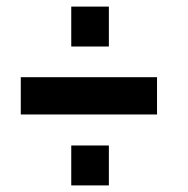

<svg xmlns="http://www.w3.org/2000/svg" viewBox="-20 -627 570 582"><path d="M43 -393H456V-280H43ZM196 -186H310V-65H196ZM196 -607H310V-486H196Z"/></svg>

Font: Panefresco 800wt
Style: Regular
Weight: 800
Designer: Campivisivi
Foundry: Campivisivi & Chank Co
Version: Version 1.001